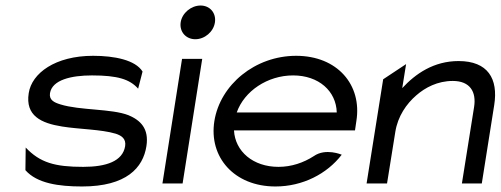

<svg xmlns="http://www.w3.org/2000/svg" viewBox="-20 -664 1812 695"><path d="M84 -327C71 -245 129 -218 205 -206C266 -196 346 -196 399 -180C420 -173 437 -162 433 -135C424 -80 364 -60 281 -60C179 -60 125 -75 73 -130L72 -48C114 0 193 11 277 11C438 11 498 -57 510 -135C520 -199 488 -229 445 -247C383 -271 270 -264 199 -286C176 -293 157 -302 161 -327C169 -375 238 -391 313 -391C406 -391 450 -377 480 -343L496 -405C470 -447 394 -462 317 -462C180 -462 95 -399 84 -327Z M634 -583C629 -549 653 -522 687 -522C721 -522 753 -549 758 -583C763 -617 740 -644 706 -644C672 -644 639 -617 634 -583ZM568 0H641L712 -451H639Z M756 -226C735 -95 828 11 977 11C1076 11 1164 -35 1217 -104C1217 -104 1159 -129 1116 -99C1079 -75 1035 -60 988 -60C896 -60 831 -116 827 -192H1265L1270 -226C1291 -357 1201 -462 1052 -462C903 -462 777 -357 756 -226ZM837 -257C864 -334 948 -391 1041 -391C1134 -391 1197 -334 1199 -257Z M1307 0H1381L1411 -187C1420 -243 1451 -288 1487 -319C1519 -347 1564 -371 1619 -371C1682 -371 1705 -331 1696 -276L1652 0H1724L1769 -284C1784 -379 1746 -443 1640 -443C1550 -443 1484 -397 1436 -345L1450 -432L1367 -377Z"/></svg>

Font: Charger Pro
Style: ExtObl
Weight: 400
Designer: Jasper
Foundry: Cannot Into Space Fonts
Version: Version 1.09